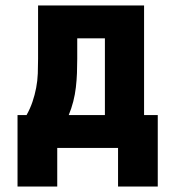

<svg xmlns="http://www.w3.org/2000/svg" viewBox="-20 -540 640 701"><path d="M44 141V-120H77Q90 -143 98.5 -168Q107 -193 112 -219Q117 -245 118 -271.5Q119 -298 119 -325V-520H506V-120H556V141H411V0H189V141ZM231 -120H363V-400H262V-325Q262 -299 261 -273Q260 -247 257 -221Q254 -195 247.5 -169.5Q241 -144 231 -120Z"/></svg>

Font: Iosevka Custom Heavy Extended
Style: Regular
Weight: 900
Width: 7
Monospace: yes
Designer: Belleve Invis
Foundry: Belleve Invis
Version: Version 11.2.4; ttfautohint (v1.8.4)